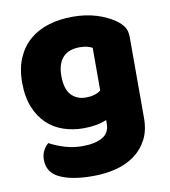

<svg xmlns="http://www.w3.org/2000/svg" viewBox="-78 -568 723 816"><g transform="rotate(-10 283.5 -160.0)"><path d="M289 -501Q346 -501 392.5 -486.5Q439 -472 471 -449Q491 -435 502.5 -418Q514 -401 514 -374V-24Q514 29 494 67.5Q474 106 439.5 131.5Q405 157 358.5 169Q312 181 259 181Q168 181 116 156.5Q64 132 64 77Q64 54 73.5 36.5Q83 19 95 10Q124 26 160.5 37Q197 48 236 48Q290 48 322 30Q354 12 354 -28V-44Q313 -26 254 -26Q209 -26 168.5 -39.5Q128 -53 97.5 -81.5Q67 -110 48.5 -155Q30 -200 30 -262Q30 -323 49.5 -368Q69 -413 103.5 -442.5Q138 -472 185.5 -486.5Q233 -501 289 -501ZM351 -356Q344 -360 330.5 -364Q317 -368 297 -368Q248 -368 223.5 -340.5Q199 -313 199 -262Q199 -204 223.5 -178.5Q248 -153 286 -153Q327 -153 351 -172Z"/></g></svg>

Font: Baloo Paaji
Style: Regular
Weight: 400
Designer: Shuchita Grover and Ek Type
Foundry: Ek Type
Version: Version 1.007;PS 1.000;hotconv 1.0.88;makeotf.lib2.5.647800